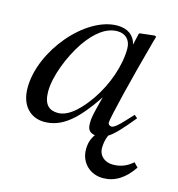

<svg xmlns="http://www.w3.org/2000/svg" viewBox="-94 -524 718 775"><g transform="rotate(15 264.5 -136.0)"><path d="M365 -361C365 -290 335 -204 288 -136C258 -93 211 -38 161 -38C125 -38 101 -57 101 -112C101 -175 136 -264 178 -327C220 -388 264 -419 309 -419C344 -419 365 -396 365 -361ZM512 74C487 96 461 106 429 106C394 106 370 83 370 53C370 35 373 17 381 -2C404 -16 431 -45 476 -100L463 -111L436 -82C406 -49 393 -41 384 -41C376 -41 370 -47 370 -54C370 -74 412 -246 459 -417C462 -427 463 -429 465 -438L458 -441L397 -434L394 -431L383 -383C375 -420 346 -441 303 -441C170 -441 17 -260 17 -105C17 -29 61 11 117 11C187 11 245 -33 320 -146C299 -64 297 -56 297 -31C297 -5 307 7 329 10C315 29 309 50 309 74C309 131 352 169 404 169C453 169 494 144 529 92Z"/></g></svg>

Font: XITS
Style: Italic
Weight: 400
Italic angle: -16.33°
Designer: MicroPress Inc., with final additions and corrections provided by Coen Hoffman, Elsevier (retired)
Version: Version 1.302